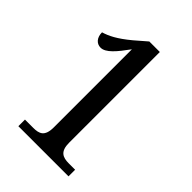

<svg xmlns="http://www.w3.org/2000/svg" viewBox="-212 -811 904 904"><g transform="rotate(45 240.0 -359.0)"><path d="M82 0H416V-44H374C333 -44 306 -56 306 -114V-718H236L177 -667C119 -619 82 -601 48 -591C48 -557 67 -535 94 -535C128 -535 162 -576 204 -634V-114C204 -53 176 -44 137 -44H82Z"/></g></svg>

Font: Noto Serif Hebrew Condensed Medium
Style: Regular
Weight: 500
Width: 3
Designer: Monotype Design Team
Foundry: Monotype Imaging Inc.
Version: Version 2.004